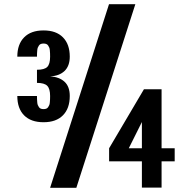

<svg xmlns="http://www.w3.org/2000/svg" viewBox="-20 -895 915 915"><path d="M656.2 -126H500V-188.5L666 -469.7H750V-188.5H812.5V-126H750V-1H656.2ZM656.2 -188.5V-313.5L593.8 -188.5ZM499.5 -875H625L343.8 0H218.8ZM156.2 -562.5Q191.9 -562.5 205.3 -576.2Q218.8 -589.8 218.8 -625Q218.8 -635.3 218.5 -640.6Q218.3 -646 217.5 -654.8Q216.8 -663.6 214.8 -668.2Q212.9 -672.9 209.5 -678Q206.1 -683.1 200.7 -685.3Q195.3 -687.5 187.5 -687.5Q179.7 -687.5 174.3 -685.3Q168.9 -683.1 165.5 -678Q162.1 -672.9 160.2 -668.2Q158.2 -663.6 157.5 -654.8Q156.7 -646 156.5 -640.6Q156.2 -635.3 156.2 -625H62.5Q62.5 -684.1 95 -717Q127.4 -750 187.5 -750Q247.6 -750 280 -717Q312.5 -684.1 312.5 -625Q312.5 -580.6 287.4 -556.6Q262.2 -532.7 218.8 -531.2Q262.7 -528.3 287.6 -505.4Q312.5 -482.4 312.5 -437.5Q312.5 -378.4 280 -345.5Q247.6 -312.5 187.5 -312.5Q127.4 -312.5 95 -345.2Q62.5 -377.9 62.5 -437.5H156.2Q156.2 -427.2 156.5 -421.9Q156.7 -416.5 157.5 -407.7Q158.2 -398.9 160.2 -394.3Q162.1 -389.6 165.5 -384.5Q168.9 -379.4 174.3 -377.2Q179.7 -375 187.5 -375Q195.3 -375 200.7 -377.2Q206.1 -379.4 209.5 -384.5Q212.9 -389.6 214.8 -394.3Q216.8 -398.9 217.5 -407.7Q218.3 -416.5 218.5 -421.9Q218.8 -427.2 218.8 -437.5Q218.8 -472.2 205.1 -486.1Q191.4 -500 156.2 -500Z"/></svg>

Font: OswaldRegular
Style: Regular
Weight: 400
Designer: vernon adams
Foundry: vernon adams
Version: Version 1.000